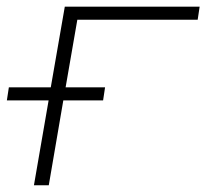

<svg xmlns="http://www.w3.org/2000/svg" viewBox="-54 -548 661 568"><path d="M251 -251 256.8 -289.6H140.1L174.8 -489.7H530.8L536.6 -528.3H137.7L96.2 -289.6H-27.8L-33.7 -251H89.8L46.4 0H90.3L133.3 -251Z"/></svg>

Font: Roboto Mono ExtraLight
Style: Italic
Weight: 250
Italic angle: -10°
Monospace: yes
Designer: Google
Version: Version 3.000